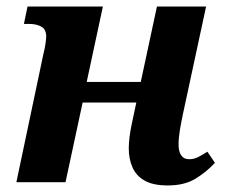

<svg xmlns="http://www.w3.org/2000/svg" viewBox="-20 -556 688 586"><path d="M492 10Q447 10 421 -5Q395 -20 384 -46Q373 -72 373 -103Q373 -120 375.5 -139Q378 -158 382 -177L402 -271L424 -243H204L238 -270L180 0H30L112 -389Q117 -409 119 -423.5Q121 -438 121 -445Q121 -466 106.5 -474.5Q92 -483 68 -483H53L64 -536H294L238 -275L217 -306H437L403 -275L459 -536H609L539 -211Q533 -183 529 -159Q525 -135 525 -114Q525 -94 533 -82Q541 -70 557 -70Q571 -70 583.5 -76Q596 -82 613 -93L636 -59Q610 -31 576.5 -10.5Q543 10 492 10Z"/></svg>

Font: Noto Serif
Style: Italic
Weight: 400
Italic angle: -12°
Designer: Monotype Design Team
Foundry: Monotype Imaging Inc.
Version: Version 2.013